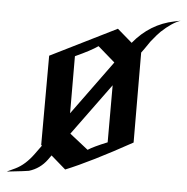

<svg xmlns="http://www.w3.org/2000/svg" viewBox="-82 -555 621 637"><g transform="rotate(5 229.0 -236.5)"><path d="M494.7 -510.5Q466.8 -501.1 431.1 -467.9Q421.1 -458.4 400.5 -432.6Q395.3 -424.2 383.2 -407.4L373.2 -393.7L374.2 -94.2Q238.4 -18.9 155.8 14.7L106.8 -27.9L96.3 -13.2Q73.2 18.4 36.3 29.5Q30 31.1 -36.8 38.4L-8.9 25.3Q23.7 9.5 51.1 -28.4L72.1 -57.4L69.5 -59.5L70 -356.8Q164.2 -403.2 289.5 -465.8L338.9 -423.2Q393.7 -490 474.2 -506.3ZM287.4 -353.2 230.5 -402.6Q207.4 -386.3 155.3 -362.6L155.8 -172.6ZM288.4 -87.4V-277.4L162.6 -105.3L224.2 -56.8Q242.6 -68.9 288.4 -87.4Z"/></g></svg>

Font: MM Bagan
Style: Regular
Weight: 400
Designer: Khon Soe Zaw Thu
Version: Version 1.00 July 10, 2016, initial release